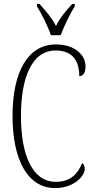

<svg xmlns="http://www.w3.org/2000/svg" viewBox="-20 -951 482 981"><path d="M240 -771H290C307 -816 337 -880 362 -918V-931H349C314 -892 289 -864 266 -818C242 -864 216 -892 182 -931H169V-918C193 -880 225 -816 240 -771ZM262 10C355 10 413 -50 413 -88C413 -103 408 -112 400 -118C377 -62 340 -22 265 -22C144 -22 87 -162 87 -358C87 -553 142 -693 264 -693C350 -693 385 -641 385 -562C405 -562 417 -579 417 -612C417 -671 361 -724 266 -724C121 -724 44 -582 44 -358C44 -137 120 10 262 10Z"/></svg>

Font: Noto Serif Devanagari ExtraCondensed ExtraLight
Style: Regular
Weight: 200
Width: 2
Designer: Universal Thirst, Indian Type Foundry and the Monotype Design Team
Foundry: Monotype Imaging Inc.
Version: Version 2.004